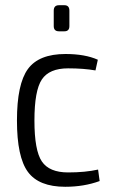

<svg xmlns="http://www.w3.org/2000/svg" viewBox="-20 -704 432 736"><path d="M206 -684H227Q246 -684 246 -663V-604Q246 -584 227 -584H206Q186 -584 186 -604V-663Q186 -684 206 -684ZM231 -497Q306 -497 355 -475L346 -434Q301 -442 241 -442Q169 -442 140.5 -399.5Q112 -357 112 -242Q112 -127 140.5 -85Q169 -43 241 -43Q307 -43 356 -54L362 -10Q302 12 230 12Q129 12 87 -45Q45 -102 45 -242Q45 -382 87 -439.5Q129 -497 231 -497Z"/></svg>

Font: exo2condensed_l
Style: Regular
Weight: 300
Width: 3
Designer: Natanael Gama
Version: Version 1.001;PS 001.001;hotconv 1.0.70;makeotf.lib2.5.58329